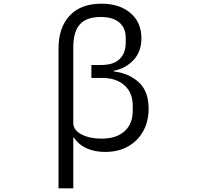

<svg xmlns="http://www.w3.org/2000/svg" viewBox="-20 -810 1096 1040"><path d="M297 -547Q297 -660 357 -725Q417 -790 530 -790Q627 -790 686.5 -739.5Q746 -689 746 -603Q746 -529 701.5 -483Q657 -437 596 -427V-423Q676 -414 730.5 -365.5Q785 -317 785 -221Q785 -154 756.5 -101Q728 -48 674.5 -17.5Q621 13 550 13Q492 13 448.5 -7Q405 -27 381 -64H377V210H297ZM699 -211V-237Q699 -308 654 -348Q609 -388 532 -388H475V-458H527Q595 -458 628 -490Q661 -522 661 -579V-605Q661 -658 626.5 -688Q592 -718 525 -718Q449 -718 413 -678.5Q377 -639 377 -553V-144Q377 -105 421.5 -82Q466 -59 530 -59Q610 -59 654.5 -99Q699 -139 699 -211Z"/></svg>

Font: PlemolJP
Style: Regular
Weight: 400
Monospace: yes
Version: v2.0.4; ttfautohint (v1.8.4.7-5d5b-dirty) -l 6 -r 45 -G 200 